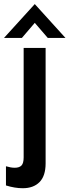

<svg xmlns="http://www.w3.org/2000/svg" viewBox="-55 -734 350 966"><path d="M59.5 213Q19.5 213 -25 199V102.5Q0 110 19 110Q42 110 53 98.8Q64 87.5 64 58V-493H174.5V88Q174.5 151 144 182Q113.5 213 59.5 213ZM-35 -543 120 -713.5 274.5 -543H185.5L120 -619L55 -543Z"/></svg>

Font: HK Grotesk SemiBold
Style: Regular
Weight: 600
Designer: Alfredo Marco Pradil
Foundry: Hanken Design Co.
Version: Version 3.001;FEAKit 1.0